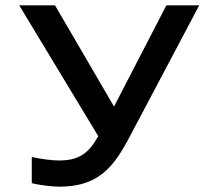

<svg xmlns="http://www.w3.org/2000/svg" viewBox="-20 -690 797 719"><path d="M200 -89C176 -89 136 -94 99 -102V-4C128 3 172 9 202 9C367 9 417 -85 480 -205L726 -670H603L407 -291L186 -670H52L348 -180C311 -115 276 -89 200 -89Z"/></svg>

Font: LT Wave Medium
Style: Regular
Weight: 500
Designer: Daniel Lyons
Version: Version 2.5 (Glyphs App)